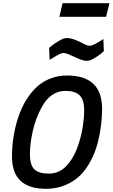

<svg xmlns="http://www.w3.org/2000/svg" viewBox="-20 -1169 704 1200"><path d="M523 -789Q504 -789 482 -797.5Q460 -806 440 -816Q420 -825 403.5 -831.5Q387 -838 375 -838Q358 -838 304 -803L290 -795L287 -870Q323 -901 362 -921Q380 -931 397 -931Q422 -931 447 -921Q472 -911 494 -900Q525 -883 541 -883Q563 -883 626 -925L629 -849Q595 -818 558 -799Q539 -789 523 -789ZM285 -84Q346 -84 389.5 -126.5Q433 -169 459.5 -236.5Q486 -304 498 -381Q506 -433 506 -480Q506 -546 477.5 -573.5Q449 -601 389 -601Q295 -601 239 -496Q202 -427 184.5 -348.5Q167 -270 167 -206Q167 -138 194.5 -111Q222 -84 285 -84ZM268 11Q55 11 55 -189Q55 -319 94.5 -437Q134 -555 212 -628Q292 -697 400 -697Q618 -697 618 -489Q618 -390 594 -289.5Q570 -189 515 -112.5Q460 -36 369 -5Q321 11 268 11ZM643 -1064H351L371 -1149H664Z"/></svg>

Font: Storia Sans SemiBold
Style: Italic
Weight: 600
Italic angle: -13°
Designer: Campivisivi
Foundry: Accademia di Belle Arti di Urbino and students of MA course of Visual design
Version: Version 60.001;May 25, 2020;FontCreator 12.0.0.2522 64-bit